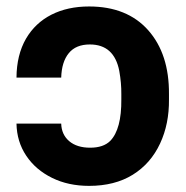

<svg xmlns="http://www.w3.org/2000/svg" viewBox="-20 -573 582 602"><path d="M31.7 -185.5H171.9Q172.9 -150.9 197 -130.4Q221.2 -109.9 262.7 -109.9Q304.2 -109.9 325.7 -131.3Q361.3 -168 360.4 -261.7V-277.8Q360.8 -312.5 354 -350.6Q337.9 -433.6 261.7 -433.6Q217.8 -433.6 195.6 -406.2Q173.3 -378.9 171.9 -329.6H31.7Q32.2 -400.9 61.5 -451.7Q90.3 -501 141.1 -526.9Q191.9 -552.7 259.3 -552.7Q378.4 -552.7 444.6 -478.3Q510.7 -403.8 509.8 -277.8V-261.7Q510.7 -184.6 481.9 -123Q452.6 -60.1 396.2 -25.1Q339.8 9.8 259.3 9.8Q194.3 9.8 143.6 -15.1Q91.8 -40.5 62.3 -84.7Q32.7 -128.9 31.7 -185.5Z"/></svg>

Font: Inter Tight Stencil
Style: Bold
Weight: 700
Designer: Rasmus Andersson
Foundry: rsms
Version: Version 3.004;Glyphs 3.1.2 (3151)